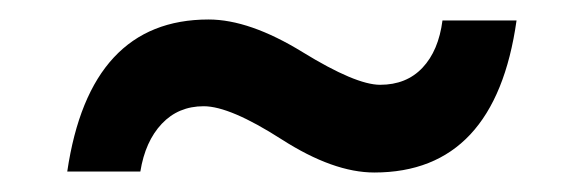

<svg xmlns="http://www.w3.org/2000/svg" viewBox="-20 -418 599 197"><path d="M364 -241Q322 -241 269 -275Q216 -309 189 -309Q163 -309 146 -291Q129 -273 124 -242H49Q72 -398 194 -398Q236 -398 290.5 -364.5Q345 -331 370 -331Q397 -331 413.5 -348.5Q430 -366 434 -397H510Q488 -241 364 -241Z"/></svg>

Font: AWOL-DM Medium
Style: Regular
Weight: 500
Designer: Colophon Foundry, Jonny Pinhorn, Mikhail Sharanda
Foundry: Colophon Foundry
Version: Version 1.000;Glyphs 3.2.3 (3260)